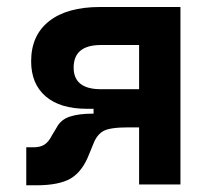

<svg xmlns="http://www.w3.org/2000/svg" viewBox="-20 -538 626 560"><path d="M232.9 -220.7Q155.3 -220.7 113 -257.1Q70.8 -293.5 70.8 -359.4Q70.8 -435.1 123.3 -476.3Q175.8 -517.6 272 -517.6H506.3V0H385.7V-166.5H354Q299.8 -166.5 281 -155.5Q262.2 -144.5 252.4 -118.7L240.2 -88.9Q220.7 -38.1 186.8 -17.8Q152.8 2.4 86.4 2.4H56.6V-108.4H77.6Q97.7 -108.4 109.6 -116.2Q121.6 -124 130.9 -142.1L145.5 -166.5Q157.7 -189.5 184.1 -198Q210.4 -206.5 249 -206.5H252.9V-220.7ZM385.7 -277.8V-406.7H274.4Q194.8 -406.7 194.8 -340.8Q194.8 -277.8 274.4 -277.8Z"/></svg>

Font: CaskaydiaCove NFP SemiBold
Style: Regular
Weight: 600
Designer: Aaron Bell
Foundry: Saja Typeworks
Version: Version 2111.001; VTT 6.35;Nerd Fonts 3.1.1